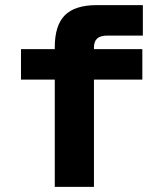

<svg xmlns="http://www.w3.org/2000/svg" viewBox="-20 -730 640 750"><path d="M194 0V-419H62V-538H194V-546Q194 -631 233.5 -670.5Q273 -710 358 -710H538V-591H400Q372 -591 359.5 -579.5Q347 -568 347 -545V-538H536V-419H347V0Z"/></svg>

Font: Geist Mono ExtraBold
Style: Regular
Weight: 800
Monospace: yes
Designer: Basement.studio, Andrés Briganti, Mateo Zaragoza
Foundry: Basement.studio, Vercel, Andrés Briganti, Guido Ferreyra, Mateo Zaragoza
Version: Version 1.500; ttfautohint (v1.8.4.7-5d5b)